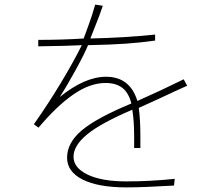

<svg xmlns="http://www.w3.org/2000/svg" viewBox="-20 -732 960 833"><path d="M735 73Q603 81 529 81Q406 81 338.5 47Q271 13 271 -48Q271 -113 335.5 -167Q400 -221 550 -283Q538 -330 510.5 -351Q483 -372 438 -372Q370 -372 298 -322Q226 -272 147 -178L127 -193Q187 -278 242 -369Q297 -460 335 -536Q285 -533 146 -531V-559Q250 -559 343 -565Q346 -574 363 -619.5Q380 -665 393 -712L426 -707Q414 -673 412 -667Q405 -650 396 -626Q387 -602 372 -565Q515 -568 653 -582V-556Q590 -547 525 -542.5Q460 -538 362 -536Q346 -497 307.5 -427Q269 -357 239 -311Q348 -399 440 -399Q544 -399 576 -294Q678 -339 777 -388L792 -360Q766 -349 666 -302L582 -264Q589 -212 589 -144V-90H562V-140Q562 -207 554 -256Q416 -197 357.5 -148.5Q299 -100 299 -52Q299 -4 360 25.5Q421 55 529 55Q630 55 738 44Z"/></svg>

Font: LINE Seed Sans KR Thin
Style: Regular
Weight: 250
Designer: LINE BX Design & Sandoll Inc & Dalton Maag Ltd
Foundry: Sandoll Inc.
Version: Version 1.000